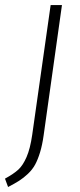

<svg xmlns="http://www.w3.org/2000/svg" viewBox="-76 -542 317 762"><path d="M-43.9 200.2 -56.2 167Q-21.5 147.9 -3.2 131.1Q15.1 114.3 29.5 81.1Q43.9 47.9 51.8 -6.8L125 -522H169.9L97.2 -4.9Q91.8 33.7 83 62.5Q74.2 91.3 63.5 111.1Q52.7 130.9 35.2 147.5Q17.6 164.1 0.5 175Q-16.6 186 -43.9 200.2Z"/></svg>

Font: Fira Sans Compressed ExtraLight
Style: Italic
Weight: 250
Width: 3
Italic angle: -8°
Designer: Carrois Corporate & Edenspiekermann AG
Foundry: Carrois Corporate GbR & Edenspiekermann AG
Version: Version 4.203;PS 004.203;hotconv 1.0.88;makeotf.lib2.5.64775